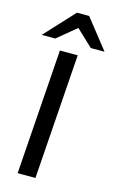

<svg xmlns="http://www.w3.org/2000/svg" viewBox="-124 -857 556 908"><g transform="rotate(15 154.5 -403.0)"><path d="M60.5 0 103.5 -612H190.7L147.7 0ZM1.1 -661.1 135.2 -805.7H194.8L308.9 -661.1H241.6L160.3 -737.7L67.5 -661.1Z"/></g></svg>

Font: Ancizar Sans Thin
Style: Italic
Weight: 100
Italic angle: -4°
Designer: Cesar Puertas, Viviana Monsalve, Julian Moncada, Julian Prieto, Jose Castro, Mariel Hernandez, Felipe Aragon, Sara Alarc
Version: Version 8.100